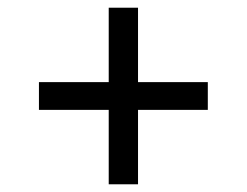

<svg xmlns="http://www.w3.org/2000/svg" viewBox="-20 -579 640 498"><path d="M262 -101V-294H81V-366H262V-559H338V-366H519V-294H338V-101Z"/></svg>

Font: SauceCodePro Nerd Font Mono
Style: Regular
Weight: 500
Monospace: yes
Designer: Paul D. Hunt, Teo Tuominen
Foundry: Adobe Systems Incorporated
Version: Version 2.030;PS 1.000;hotconv 16.6.51;makeotf.lib2.5.65220;